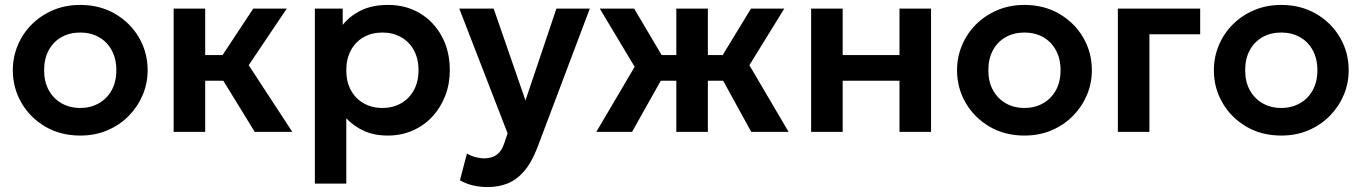

<svg xmlns="http://www.w3.org/2000/svg" viewBox="-20 -535 5524 779"><path d="M305.5 15Q225.5 15 163.8 -21.2Q102 -57.5 67 -117.8Q32 -178 32 -250Q32 -303 52 -351Q72 -399 108.8 -435.8Q145.5 -472.5 195.5 -493.8Q245.5 -515 305.5 -515Q385 -515 446.8 -479Q508.5 -443 543.8 -382.8Q579 -322.5 579 -250Q579 -197 558.8 -149.2Q538.5 -101.5 502 -64.5Q465.5 -27.5 415.5 -6.2Q365.5 15 305.5 15ZM305.5 -97Q347.5 -97 380.8 -115.8Q414 -134.5 433 -168.8Q452 -203 452 -250Q452 -297 433 -331.5Q414 -366 381 -384.5Q348 -403 305.5 -403Q263 -403 229.8 -384.5Q196.5 -366 177.8 -331.5Q159 -297 159 -250Q159 -203 178 -168.8Q197 -134.5 230 -115.8Q263 -97 305.5 -97Z M684.5 0V-500H812.5V-311.5H883L1007.5 -500H1143.5L989 -270.5L1166 0H1013.5L886 -207.5H812.5V0Z M1257.5 210V-500H1370.5V-434Q1399.5 -470.5 1445 -492.8Q1490.5 -515 1555 -515Q1627.5 -515 1684 -481Q1740.5 -447 1772.8 -387.2Q1805 -327.5 1805 -250Q1805 -194.5 1786.5 -146.5Q1768 -98.5 1734.5 -62.2Q1701 -26 1654.8 -5.5Q1608.5 15 1553 15Q1499 15 1457.2 -3.8Q1415.5 -22.5 1385 -55V210ZM1531.5 -97Q1574 -97 1607 -115.8Q1640 -134.5 1659 -168.8Q1678 -203 1678 -250Q1678 -297 1659 -331.5Q1640 -366 1606.8 -384.5Q1573.5 -403 1531.5 -403Q1489 -403 1456 -384.5Q1423 -366 1404 -331.5Q1385 -297 1385 -250Q1385 -203 1403.8 -168.8Q1422.5 -134.5 1455.8 -115.8Q1489 -97 1531.5 -97Z M1959 224Q1929.5 224 1901 217.8Q1872.5 211.5 1846 196.5L1874.5 88Q1890 97.5 1909 102.5Q1928 107.5 1943.5 107.5Q1975.5 107.5 1995.5 92.8Q2015.5 78 2026 46L2039.5 6L1843.5 -500H1983L2112 -127.5L2237.5 -500H2373L2160 64.5Q2136 126 2105.5 160.8Q2075 195.5 2038.2 209.8Q2001.5 224 1959 224Z M3028 0 2914 -207.5H2852V0H2724V-207.5H2661L2544.5 0H2399.5L2555 -264L2413.5 -500H2553L2664.5 -311.5H2724V-500H2852V-311.5H2912L3027 -500H3162L3020.5 -270.5L3179.5 0Z M3271 0V-500H3399V-311.5H3629.5V-500H3757.5V0H3629.5V-207.5H3399V0Z M4136.5 15Q4056.5 15 3994.8 -21.2Q3933 -57.5 3898 -117.8Q3863 -178 3863 -250Q3863 -303 3883 -351Q3903 -399 3939.8 -435.8Q3976.5 -472.5 4026.5 -493.8Q4076.5 -515 4136.5 -515Q4216 -515 4277.8 -479Q4339.5 -443 4374.8 -382.8Q4410 -322.5 4410 -250Q4410 -197 4389.8 -149.2Q4369.5 -101.5 4333 -64.5Q4296.5 -27.5 4246.5 -6.2Q4196.5 15 4136.5 15ZM4136.5 -97Q4178.5 -97 4211.8 -115.8Q4245 -134.5 4264 -168.8Q4283 -203 4283 -250Q4283 -297 4264 -331.5Q4245 -366 4212 -384.5Q4179 -403 4136.5 -403Q4094 -403 4060.8 -384.5Q4027.5 -366 4008.8 -331.5Q3990 -297 3990 -250Q3990 -203 4009 -168.8Q4028 -134.5 4061 -115.8Q4094 -97 4136.5 -97Z M4515.5 0V-500H4849.5V-396H4643.5V0Z M5178.5 15Q5098.5 15 5036.8 -21.2Q4975 -57.5 4940 -117.8Q4905 -178 4905 -250Q4905 -303 4925 -351Q4945 -399 4981.8 -435.8Q5018.5 -472.5 5068.5 -493.8Q5118.5 -515 5178.5 -515Q5258 -515 5319.8 -479Q5381.5 -443 5416.8 -382.8Q5452 -322.5 5452 -250Q5452 -197 5431.8 -149.2Q5411.5 -101.5 5375 -64.5Q5338.5 -27.5 5288.5 -6.2Q5238.5 15 5178.5 15ZM5178.5 -97Q5220.5 -97 5253.8 -115.8Q5287 -134.5 5306 -168.8Q5325 -203 5325 -250Q5325 -297 5306 -331.5Q5287 -366 5254 -384.5Q5221 -403 5178.5 -403Q5136 -403 5102.8 -384.5Q5069.5 -366 5050.8 -331.5Q5032 -297 5032 -250Q5032 -203 5051 -168.8Q5070 -134.5 5103 -115.8Q5136 -97 5178.5 -97Z"/></svg>

Font: Geologica EX Med
Style: Regular
Weight: 500
Designer: Sindre Bremnes, Frode Helland
Foundry: Monokrom Skriftforlag AS
Version: Version 1.010;gftools[0.9.28]